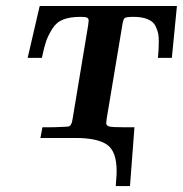

<svg xmlns="http://www.w3.org/2000/svg" viewBox="-20 -465 616 647"><path d="M73.2 -270 113.8 -444.8H576.2L559.1 -270H512.2Q515.1 -296.9 515.1 -325.2Q515.1 -341.3 513.2 -351.6Q511.2 -361.8 504.2 -377Q497.1 -392.1 478 -400.1Q459 -408.2 429.2 -408.2Q405.3 -408.2 400.1 -404.1Q395 -399.9 392.1 -379.9L339.8 -66.9Q337.9 -52.7 337.9 -50.8Q337.9 -41 348.9 -38.6Q359.9 -36.1 400.9 -36.1H433.1L418 162.1H370.1Q370.1 156.2 371.1 146.2Q372.1 136.2 372.6 127.7Q373 119.1 373 110.8Q373 44.9 340.6 22.5Q308.1 0 235.8 0H116.2L123 -36.1H141.1Q169.9 -36.1 182.4 -37.1Q194.8 -38.1 204.8 -38.1Q214.8 -38.1 218 -43.9Q221.2 -49.8 222.2 -52Q223.1 -54.2 225.1 -66.9L276.9 -378.9Q278.8 -393.1 278.8 -395Q278.8 -402.8 273.4 -405.5Q268.1 -408.2 251 -408.2Q215.8 -408.2 192.9 -399.2Q169.9 -390.1 156 -367.7Q142.1 -345.2 135.5 -326.2Q128.9 -307.1 121.1 -270Z"/></svg>

Font: CMU Serif Extra
Style: BoldSlanted
Weight: 700
Italic angle: -9.46001°
Version: Version 0.7.0